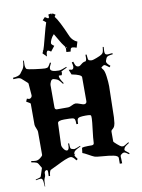

<svg xmlns="http://www.w3.org/2000/svg" viewBox="-124 -1210 1009 1364"><g transform="rotate(-10 380.5 -528.5)"><path d="M402.3 -841.3 403.3 -860.4V-869.1L400.4 -876L401.4 -877Q400.4 -881.8 390.4 -893.6Q380.4 -905.3 361.8 -938.5Q343.3 -971.7 336.4 -981.9Q322.3 -967.8 313.7 -949.7Q305.2 -931.6 305.2 -921.9Q305.2 -912.1 325.2 -899.9L296.4 -863.3Q280.8 -874 275.4 -874Q261.2 -874 261.2 -834L233.4 -861.3L240.2 -877L238.3 -878.9L243.2 -882.3Q249.5 -897 268.8 -972.7Q288.1 -1048.3 298.3 -1076.2L297.4 -1074.2Q297.4 -1075.2 275.4 -1092.3L294.4 -1112.3Q314.5 -1099.1 316.4 -1099.1L324.2 -1106Q322.3 -1114.7 322.3 -1126L344.2 -1129.9Q345.7 -1123 347.2 -1121.1L352.5 -1128.9L372.6 -1116.2Q364.3 -1103.5 364.3 -1103V-1101.1Q390.1 -1071.8 443.4 -947.3Q449.7 -933.1 462.9 -919.9Q476.1 -906.7 492.2 -900.9L479.5 -858.9Q460 -866.2 450.7 -866.2Q441.4 -866.2 438.5 -861.1Q435.5 -856 432.6 -839.4ZM410.2 -877.9 407.2 -874 412.6 -865.2ZM523.4 -752Q532.2 -756.3 532.2 -778.8V-798.8H540.5Q541.5 -784.7 542.5 -777.3Q543.5 -770 543.7 -767.6Q543.9 -765.1 545.4 -762.5Q546.9 -759.8 547.1 -758.8Q547.4 -757.8 550 -756.6Q552.7 -755.4 553.5 -755.1Q554.2 -754.9 558.1 -754.2Q562 -753.4 563.2 -752.7Q564.5 -752 572.3 -752.4Q580.1 -752.9 606 -762.7Q631.8 -772.5 642.6 -779.5Q653.3 -786.6 656.5 -795.4Q659.7 -804.2 662.6 -832L669.4 -831.1Q667.5 -815.9 667.5 -800.5Q667.5 -785.2 672.1 -779.5Q676.8 -773.9 688.5 -773.9Q700.2 -773.9 722.2 -776.9L724.6 -769Q697.8 -765.6 689.2 -762Q680.7 -758.3 676.3 -751L669.4 -733.9Q667.5 -728 667.5 -725.1Q667.5 -711.9 693.4 -690.9L685.5 -681.2Q658.7 -703.1 651.1 -703.1Q643.6 -703.1 634.3 -694.8Q628.4 -692.4 628.4 -688.7Q628.4 -685.1 638.4 -673.1Q648.4 -661.1 653.8 -620.1Q659.2 -579.1 659.2 -549.8L654.3 -326.2Q653.3 -317.9 652.3 -304Q651.4 -290 650.4 -283.9Q649.4 -277.8 646.5 -268.6Q642.1 -252.9 625.5 -241.2Q619.6 -236.3 619.6 -229V-158.2Q619.6 -153.8 642.1 -134.5Q664.6 -115.2 670.7 -113.5Q676.8 -111.8 683.6 -111.8Q690.4 -111.8 724.6 -133.8L727.5 -127.9Q704.6 -113.3 697.8 -106.7Q690.9 -100.1 689.5 -92.8V-90.8Q687.5 -88.9 687.5 -85Q687.5 -79.1 719.2 -56.2L715.3 -48.8Q690.4 -66.9 682.9 -66.9Q675.3 -66.9 671.4 -64.9L659.2 -56.2Q653.3 -52.7 653.3 -41L654.3 -28.8L655.3 5.9H638.2V-35.2Q638.2 -51.3 605 -57.9Q571.8 -64.5 527.3 -67.4Q482.9 -70.3 469.2 -75.4Q455.6 -80.6 429.7 -95.5Q403.8 -110.4 389.2 -115.2L393.6 -151.9Q406.2 -157.2 437.5 -157.2H464.4Q481.4 -157.2 481.4 -172.9Q482.4 -203.6 490 -264.2Q497.6 -324.7 498 -343.8Q498.5 -362.8 496.3 -366.5Q494.1 -370.1 488.3 -371.1Q480 -373 457.8 -373Q435.5 -373 419.9 -370.4Q404.3 -367.7 399.9 -359.4Q395.5 -351.1 395.5 -324.2H383.3Q383.3 -351.1 379.4 -359.4Q375.5 -367.7 362.1 -369.9Q348.6 -372.1 303.5 -372.1Q258.3 -372.1 256.3 -355L250.5 -200.2Q249.5 -187 261.5 -169.4Q273.4 -151.9 285.6 -151.9Q301.3 -151.9 301.3 -186V-199.2H308.6Q309.1 -172.4 311.3 -165.5Q313.5 -158.7 319.3 -157.2L330.6 -153.8Q332.5 -152.8 339.1 -152.8Q345.7 -152.8 382.3 -168L384.3 -163.1Q347.7 -147.5 337.4 -134.8L335.4 -129.9Q330.6 -123.5 330.6 -117.2L338.4 -121.1L336.4 -113.8Q332.5 -113.8 330.6 -112.8Q332 -100.6 349.6 -79.1L339.4 -70.8Q317.4 -101.1 302.5 -101.1Q287.6 -101.1 259.8 -89.4Q231.9 -77.6 200.4 -61.5Q168.9 -45.4 159.7 -42Q150.4 -38.6 147.5 -36.1Q138.7 -28.8 135.3 5.9L125.5 4.9Q126.5 -5.9 126.5 -22.9Q126.5 -40 119.1 -40Q111.8 -40 106.7 -34.4Q101.6 -28.8 101.6 -21V-7.8Q101.6 1 95 14.2Q88.4 27.3 88.4 56.2V73.2H85.4Q83 29.3 78.6 22.9L76.2 17.1Q72.3 13.2 63.7 13.2Q55.2 13.2 31.2 18.1L30.3 13.2Q64 4.9 66.9 1.2Q69.8 -2.4 70.1 -4.9Q70.3 -7.3 79.6 -33.7Q88.9 -60.1 88.4 -61L70.3 -91.8Q66.4 -99.6 57.4 -103.8Q48.3 -107.9 20.5 -112.8L21.5 -122.1Q40.5 -118.2 55.7 -118.2Q70.8 -118.2 88.1 -131.6Q105.5 -145 105.5 -151.9V-318.8Q105.5 -327.1 97.4 -345.2Q89.4 -363.3 89.4 -372.1V-523.9Q89.4 -527.8 59.6 -543.9L68.4 -564L83.5 -559.1Q92.8 -559.1 99.1 -565.7Q105.5 -572.3 105.5 -581.1L98.6 -667Q98.6 -669.4 93.3 -674.8L55.2 -709Q44.9 -717.8 26.6 -717.8Q8.3 -717.8 -2.4 -716.8V-727.1Q39.1 -730 52.2 -745.1L74.2 -774.9Q86.4 -792 88.4 -834H94.2Q93.3 -825.2 93.3 -804.2Q93.3 -783.2 101.6 -772.9Q108.9 -767.1 163.1 -760Q217.3 -752.9 233.6 -752.9Q250 -752.9 256.1 -759.5Q262.2 -766.1 274.4 -788.1L281.2 -784.2Q266.6 -757.8 266.6 -745.1Q266.6 -721.2 327.6 -721.2Q343.3 -721.2 383.3 -737.8L385.3 -731.9Q349.1 -716.8 337.4 -705.1L347.2 -707L341.3 -685.1L321.3 -686Q319.3 -684.1 319.3 -682.1Q319.3 -663.6 345.2 -627L339.4 -623Q322.3 -646 313.7 -653.3Q305.2 -660.6 295.4 -663.1L279.3 -668H274.4Q263.7 -668 257.1 -652.8Q250.5 -637.7 250.5 -629.9V-469.2Q250.5 -452.1 266.6 -452.1H347.2Q357.4 -452.1 374.5 -461.2Q391.6 -470.2 402.1 -470.2Q412.6 -470.2 433.3 -462.2Q454.1 -454.1 462.6 -454.1Q471.2 -454.1 476.3 -459.2Q481.4 -464.4 481.4 -472.2V-646Q481.4 -664.6 410.6 -678.2L396.5 -713.9Q408.7 -713.9 417.5 -710.9Q423.8 -710.9 428.2 -716.3Q432.6 -721.7 432.6 -732.2Q432.6 -742.7 427.2 -762.2L438.5 -765.1Q445.8 -739.3 451.9 -732.7Q458 -726.1 469.2 -726.1H473.6Q478.5 -726.1 493.7 -739Q508.8 -752 523.4 -752Z"/></g></svg>

Font: Eater Caps
Style: Regular
Weight: 400
Version: Version 001.002